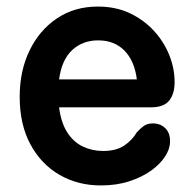

<svg xmlns="http://www.w3.org/2000/svg" viewBox="-20 -550 592 585"><path d="M287 15Q217 15 161 -17.5Q105 -50 72.5 -110.5Q40 -171 40 -255Q40 -334 70 -396Q100 -458 153.5 -494Q207 -530 278 -530Q333 -530 376 -509.5Q419 -489 449.5 -455.5Q480 -422 496 -381.5Q512 -341 512 -300Q512 -264 495.5 -243.5Q479 -223 440 -223H160Q166 -176 185 -146.5Q204 -117 232.5 -103.5Q261 -90 294 -90Q334 -90 358.5 -106.5Q383 -123 397 -147Q406 -157 417 -165.5Q428 -174 446 -174Q469 -174 484 -159Q499 -144 498 -118Q498 -96 482.5 -72.5Q467 -49 439.5 -29.5Q412 -10 373.5 2.5Q335 15 287 15ZM160 -308H397Q390 -364 359.5 -395.5Q329 -427 279 -427Q232 -427 200 -397.5Q168 -368 160 -308Z"/></svg>

Font: National Park SemiBold
Style: Regular
Weight: 600
Designer: Andrea Herstowski, Ben Hoepner
Version: Version 1.009